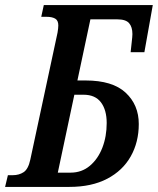

<svg xmlns="http://www.w3.org/2000/svg" viewBox="-41 -734 620 754"><path d="M-21 0 -10 -46H9Q34 -46 52 -58Q70 -70 78 -107L185 -606Q188 -624 188 -634Q188 -654 175.5 -661Q163 -668 142 -668H121L131 -714H559L526 -529H472L476 -566Q479 -591 479 -600Q479 -628 466 -643Q453 -658 420 -658H314L263 -418H295Q401 -418 452.5 -370Q504 -322 504 -247Q504 -176 472.5 -120Q441 -64 380 -32Q319 0 231 0ZM287 -362H251L186 -56H236Q280 -56 312 -83Q344 -110 361 -154Q378 -198 378 -251Q378 -302 355.5 -332Q333 -362 287 -362Z"/></svg>

Font: Noto Serif ExtraCondensed SemiBold
Style: Italic
Weight: 600
Width: 2
Italic angle: -12°
Designer: Monotype Design Team
Foundry: Monotype Imaging Inc.
Version: Version 2.013